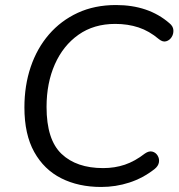

<svg xmlns="http://www.w3.org/2000/svg" viewBox="-20 -734 713 763"><path d="M382 9Q292 9 223.5 -25.5Q155 -60 116 -130Q77 -200 77 -307Q77 -394 102 -468Q127 -542 174.5 -597Q222 -652 289 -683Q356 -714 441 -714Q570 -714 653 -642Q668 -630 669 -614.5Q670 -599 662 -586.5Q654 -574 640.5 -570Q627 -566 612 -578Q573 -611 530.5 -625Q488 -639 438 -639Q353 -639 292 -596Q231 -553 198 -478.5Q165 -404 165 -309Q165 -179 224.5 -122.5Q284 -66 390 -66Q436 -66 476 -79.5Q516 -93 556 -124Q572 -135 585.5 -131.5Q599 -128 606.5 -115.5Q614 -103 611.5 -88.5Q609 -74 594 -62Q548 -26 494 -8.5Q440 9 382 9Z"/></svg>

Font: Nunito
Style: Italic
Weight: 400
Italic angle: -9°
Designer: Vernon Adams
Foundry: Vernon Adams
Version: Version 3.601; ttfautohint (v1.8.2.53-6de2)